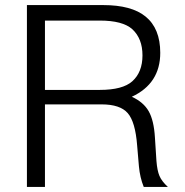

<svg xmlns="http://www.w3.org/2000/svg" viewBox="-20 -736 730 756"><path d="M157 -325V0H86V-716H386Q498 -716 553 -671Q611 -624 611 -528Q611 -407 499 -355Q545 -334 565.5 -298Q586 -262 590 -195L596 -102Q599 -64 608 -43Q617 -22 641 0H546Q531 -37 527 -81L520 -163Q513 -256 483 -290.5Q453 -325 380 -325ZM157 -382H373Q463 -382 501 -416Q541 -452 541 -518Q541 -584 501 -621Q463 -655 373 -655H157Z"/></svg>

Font: Almarai Light
Style: Regular
Weight: 300
Designer: Boutros International 2019
Foundry: Created by Boutros International 2019
Version: Version 1.10